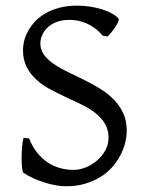

<svg xmlns="http://www.w3.org/2000/svg" viewBox="-20 -650 516 685"><path d="M432.1 -184.1Q432.1 -162.1 426.3 -139.2Q420.4 -116.2 408.4 -94Q396.5 -71.8 378.7 -52Q360.8 -32.2 336.7 -17.6Q312.5 -2.9 282 5.9Q251.5 14.6 214.8 14.6Q198.7 14.6 179.7 11.2Q160.6 7.8 140.6 1.7Q120.6 -4.4 100.8 -13.2Q81.1 -22 64 -33.2Q60.5 -35.2 58.8 -49.8Q57.1 -64.5 57.1 -84Q57.1 -104 58.6 -124.5Q60.1 -145 64 -158.2L84 -155.8Q95.2 -127 112.1 -106Q128.9 -85 149.4 -71Q169.9 -57.1 193.6 -50.5Q217.3 -43.9 242.2 -43.9Q264.2 -43.9 286.4 -53Q308.6 -62 326.7 -77.6Q344.7 -93.3 356 -114Q367.2 -134.8 367.2 -158.2Q367.2 -188 354 -209.5Q340.8 -231 319.3 -247.6Q297.9 -264.2 270.5 -277.3Q243.2 -290.5 214.6 -303.7Q186 -316.9 158.7 -331.5Q131.3 -346.2 109.9 -365.7Q88.4 -385.3 75.2 -410.9Q62 -436.5 62 -472.2Q62 -487.3 66.4 -504.9Q70.8 -522.5 80.6 -540Q90.3 -557.6 105.7 -574Q121.1 -590.3 142.8 -602.8Q164.6 -615.2 192.9 -622.6Q221.2 -629.9 256.8 -629.9Q278.8 -629.9 301 -626.5Q323.2 -623 342.5 -617.2Q361.8 -611.3 377.4 -603Q393.1 -594.7 401.9 -585Q405.3 -582 402.1 -573.5Q398.9 -564.9 392.3 -554.9Q385.7 -544.9 377.7 -535.2Q369.6 -525.4 363.8 -520L346.2 -522.9Q332.5 -539.1 317.6 -549.8Q302.7 -560.5 287.4 -567.1Q272 -573.7 256.8 -576.4Q241.7 -579.1 228 -579.1Q200.7 -579.1 181.2 -571.3Q161.6 -563.5 148.9 -551Q136.2 -538.6 130.1 -523.7Q124 -508.8 124 -495.1Q124 -472.2 137.2 -454.3Q150.4 -436.5 172.1 -421.6Q193.8 -406.7 221.4 -393.6Q249 -380.4 278.1 -366Q307.1 -351.6 334.7 -335Q362.3 -318.4 384 -296.9Q405.8 -275.4 418.9 -247.8Q432.1 -220.2 432.1 -184.1Z"/></svg>

Font: GentiumAlt
Style: Regular
Weight: 400
Designer: J. Victor Gaultney
Version: Version 1.02; 2005; OFL release